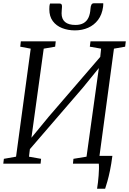

<svg xmlns="http://www.w3.org/2000/svg" viewBox="-20 -994 784 1166"><path d="M569.5 152Q572.5 134 575 113Q577.5 92 579 71Q580.5 50 581 31.5Q581.5 13 580 0L526 -47.5H662.5Q656 3 648 41.5Q640 80 632.2 107Q624.5 134 618.5 152ZM0 0 3.5 -29.5 77.5 -42.5 166.5 -698.5 103 -710.5 106.5 -743H318.5L315 -710.5L245.5 -698.5L166.5 -126L151.5 -134L276.5 -286L613 -676.5L585 -611.5L594 -698.5L525.5 -710.5L529.5 -743H744L740 -710.5L672 -698.5L583.5 -42.5L656.5 -29.5L653.5 0H423L426 -29.5L505.5 -42.5L585 -614L602.5 -608L484.5 -463L138 -61L166 -126L156 -42.5L229.5 -29.5L226.5 0ZM342 -972.5Q350.5 -972.5 353.8 -967.2Q357 -962 356.5 -952.5Q356 -942.5 355 -932.2Q354 -922 354 -913Q354 -878.5 375 -860.5Q396 -842.5 438 -842.5Q468 -842.5 487.5 -853.8Q507 -865 517.2 -886.8Q527.5 -908.5 529.5 -941Q530.5 -956.5 535 -965.2Q539.5 -974 549.5 -974H607Q607 -970.5 607 -965.8Q607 -961 606 -952.5Q599.5 -905 575.5 -873.2Q551.5 -841.5 515.2 -825.5Q479 -809.5 435 -809.5Q392.5 -809.5 357 -823.5Q321.5 -837.5 300.5 -866Q279.5 -894.5 279.5 -938Q279.5 -948 280.2 -956.2Q281 -964.5 284 -972.5Z"/></svg>

Font: Merriweather 60pt Light
Style: Italic
Weight: 300
Italic angle: -7.8°
Version: Version 2.101